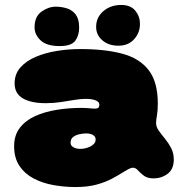

<svg xmlns="http://www.w3.org/2000/svg" viewBox="-20 -682 756 775"><path d="M284.5 73Q240.5 73 196.5 65.2Q152.5 57.5 116.5 38.8Q80.5 20 58.8 -12Q37 -44 37 -92Q37 -135.5 59.5 -165.2Q82 -195 120.5 -212.8Q159 -230.5 207.8 -238.5Q256.5 -246.5 309 -246.5Q320 -246.5 330.5 -245.8Q341 -245 349.8 -244.2Q358.5 -243.5 363 -243.5Q373 -243.5 377 -247.2Q381 -251 381 -259Q381 -262 380.2 -264.2Q379.5 -266.5 378 -268.8Q376.5 -271 374 -272.5Q367.5 -277.5 355.2 -280.2Q343 -283 328 -283Q307 -283 281 -278.8Q255 -274.5 225.8 -270Q196.5 -265.5 164.5 -265.5Q105.5 -265.5 72.2 -285Q39 -304.5 39 -345.5Q39 -383 62.2 -409.5Q85.5 -436 124.2 -452.5Q163 -469 210 -476.5Q257 -484 304 -484Q404 -484 473.8 -465.2Q543.5 -446.5 580.2 -398.8Q617 -351 617 -263.5Q617 -248 616 -236.5Q615 -225 613.5 -216Q612 -207 611 -199.8Q610 -192.5 610 -185Q610 -170 620.8 -154.8Q631.5 -139.5 645.8 -122.2Q660 -105 670.8 -84.5Q681.5 -64 681.5 -38Q681.5 0.5 657 19.2Q632.5 38 599 38Q575 38 560.8 27.2Q546.5 16.5 537 5.8Q527.5 -5 517 -5Q509 -5 498.2 0.8Q487.5 6.5 474 15Q457.5 25.5 432 39.2Q406.5 53 370.2 63Q334 73 284.5 73ZM303.5 -81Q314 -81 324.8 -83.5Q335.5 -86 345 -90.8Q354.5 -95.5 360.2 -102.5Q366 -109.5 366 -118.5Q366 -128 360.5 -133.2Q355 -138.5 346.5 -141Q338 -143.5 329.5 -143.5Q315.5 -143.5 300.5 -140.2Q285.5 -137 275.2 -129Q265 -121 265 -106.5Q265 -97 271 -91.5Q277 -86 285.8 -83.5Q294.5 -81 303.5 -81ZM221 -496Q168.5 -496 144 -519Q119.5 -542 119.5 -572Q119.5 -615 147.5 -635Q175.5 -655 205 -655Q229 -655 250.8 -648Q272.5 -641 286 -622.8Q299.5 -604.5 299.5 -570.5Q299.5 -539 283.8 -517.5Q268 -496 221 -496ZM458 -497.5Q418.5 -497.5 393.2 -519.2Q368 -541 368 -573.5Q368 -612 397.2 -637Q426.5 -662 469 -662Q507.5 -662 526.2 -638.8Q545 -615.5 545 -586Q545 -549.5 521.2 -523.5Q497.5 -497.5 458 -497.5Z"/></svg>

Font: Gluten Black
Style: Regular
Weight: 900
Designer: Tyler Finck
Foundry: Etcetera Type Company
Version: Version 1.300